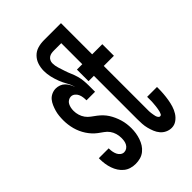

<svg xmlns="http://www.w3.org/2000/svg" viewBox="-218 -831 936 936"><g transform="rotate(-45 250.0 -363.5)"><path d="M153 8Q137 8 121 3.5Q105 -1 92 -11.5Q79 -22 70 -36Q61 -50 55.5 -66Q50 -82 47.5 -98.5Q45 -115 45 -131V-139H113V-135Q113 -125 115 -114.5Q117 -104 121.5 -94.5Q126 -85 134.5 -78.5Q143 -72 153 -72Q163 -72 171.5 -77.5Q180 -83 185 -92Q190 -101 191.5 -111Q193 -121 193 -131Q193 -147 188.5 -162Q184 -177 175 -189.5Q166 -202 153 -211Q140 -220 128 -229Q116 -238 105.5 -249.5Q95 -261 86.5 -274Q78 -287 71.5 -301.5Q65 -316 61 -331Q57 -346 55 -361.5Q53 -377 53 -392Q53 -407 54.5 -422Q56 -437 60 -451Q64 -465 70 -479Q76 -493 85 -504Q94 -515 108 -521.5Q122 -528 137 -528Q149 -528 161.5 -523.5Q174 -519 183.5 -509.5Q193 -500 199 -488.5Q205 -477 209 -465Q204 -486 193 -505Q182 -524 174 -544.5Q166 -565 161 -586.5Q156 -608 156 -629Q156 -651 162.5 -671.5Q169 -692 184 -707.5Q199 -723 219.5 -729Q240 -735 261 -735H346V-665H261Q252 -665 243.5 -663.5Q235 -662 227.5 -657Q220 -652 216 -643.5Q212 -635 212 -627Q212 -609 217.5 -592Q223 -575 228.5 -558Q234 -541 241 -525Q248 -509 253 -491.5Q258 -474 259.5 -456.5Q261 -439 261 -421V-381H202Q202 -392 200.5 -403Q199 -414 194.5 -424Q190 -434 181 -441Q172 -448 161 -448Q152 -448 143 -442.5Q134 -437 129.5 -428Q125 -419 123 -409.5Q121 -400 121 -389Q121 -374 125.5 -359Q130 -344 139 -331.5Q148 -319 160.5 -310Q173 -301 185.5 -291.5Q198 -282 208.5 -271Q219 -260 227 -247.5Q235 -235 241.5 -220.5Q248 -206 252.5 -191Q257 -176 259 -160.5Q261 -145 261 -130Q261 -113 258.5 -97Q256 -81 250.5 -65Q245 -49 236.5 -35.5Q228 -22 215 -11.5Q202 -1 186 3.5Q170 8 153 8ZM401 8Q385 8 370 1Q355 -6 344.5 -18.5Q334 -31 328 -46Q322 -61 318 -76.5Q314 -92 313 -108.5Q312 -125 312 -141V-440H275V-520H312V-735H380V-520H450V-440H380V-141Q380 -134 380 -128Q380 -122 381 -115.5Q382 -109 383 -102.5Q384 -96 385.5 -90Q387 -84 391 -78Q395 -72 401 -72Q407 -72 410 -77.5Q413 -83 414.5 -88.5Q416 -94 417 -99.5Q418 -105 419 -110.5Q420 -116 420.5 -121.5Q421 -127 421.5 -133Q422 -139 422.5 -144.5Q423 -150 423 -155.5Q423 -161 423 -167Q423 -173 423 -178V-184H491V-175Q491 -156 489.5 -137.5Q488 -119 485 -100.5Q482 -82 476.5 -64Q471 -46 461 -30Q451 -14 435.5 -3Q420 8 401 8Z"/></g></svg>

Font: Iosevka Fixed Medium
Style: Regular
Weight: 500
Monospace: yes
Designer: Belleve Invis
Foundry: Belleve Invis
Version: Version 32.3.0